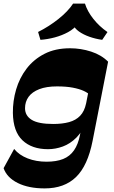

<svg xmlns="http://www.w3.org/2000/svg" viewBox="-50 -836 635 1066"><path d="M198 210Q108.5 210 48.3 179.9Q-12 149.7 -30 97.7L28.5 -9Q56.7 25.3 103.7 43.5Q150.7 61.8 208.3 61.8Q263 61.8 300.5 46.8Q338 31.8 361 -1.4Q384 -34.5 394 -86.5L406 -149L476.3 -508.2L550.2 -493.5L464 -53.5Q437 84 372.1 147Q307.2 210 198 210ZM216.5 -7.7Q126.8 -7.7 74.9 -56.9Q23 -106 21.5 -209Q20.8 -275.2 39.5 -339.2Q58.3 -403.2 97.5 -454.7Q136.8 -506.2 196.8 -537.1Q256.8 -568 339 -568Q399 -568 456 -549.5Q513 -531 550.2 -493.5L452 -305.8Q438.8 -320.3 414.5 -331.4Q390.3 -342.5 353.8 -349.4Q317.3 -356.3 266.3 -356.3Q207.8 -356.3 168 -340.9Q128.3 -325.5 108.6 -298.3Q89 -271 89 -235.2Q89 -193.5 126.1 -170.6Q163.2 -147.7 245.7 -147.7Q296 -147.7 333.5 -158Q371 -168.2 394.9 -193.1Q418.8 -218 427.8 -261L429.3 -163.5Q408.5 -106.2 374.1 -72Q339.8 -37.7 299 -22.7Q258.3 -7.7 216.5 -7.7ZM174.5 -614.8 161.5 -658.5Q221.8 -688.7 274.6 -730.7Q327.5 -772.7 355.8 -816H421.7Q435 -773.2 468 -731.5Q501 -689.7 546.7 -658L517.5 -614.8Q481 -619.8 446.9 -631.8Q412.8 -643.8 387.9 -661.5Q363 -679.3 353.8 -703H382Q361.5 -675.8 327.9 -657.5Q294.3 -639.3 254.5 -628.5Q214.8 -617.8 174.5 -614.8Z"/></svg>

Font: Savate ExtraLight
Style: Italic
Weight: 200
Italic angle: -11°
Designer: Max Esnée
Foundry: Plomb Type
Version: Version 2.000